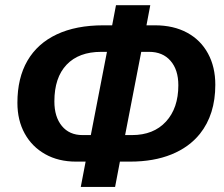

<svg xmlns="http://www.w3.org/2000/svg" viewBox="-20 -713 862 738"><path d="M272 -91.8Q204.6 -91.8 153.8 -120.4Q103 -148.9 75 -199.7Q46.9 -250.5 46.9 -317.9Q46.9 -413.1 85.4 -479.5Q124 -545.9 198 -580.8Q272 -615.7 377.4 -615.7H411.1L425.8 -692.9H557.6L543 -615.7H575.7Q647 -615.7 699.2 -587.4Q751.5 -559.1 779.5 -507.3Q807.6 -455.6 807.6 -387.2Q807.6 -272.9 748.5 -198.7Q707 -147 638.9 -119.4Q570.8 -91.8 480.5 -91.8H440.9L422.4 5.4H290.5L309.1 -91.8ZM460.9 -193.8H487.3Q570.3 -193.8 617.9 -245.6Q665.5 -297.4 665.5 -385.3Q665.5 -444.8 635.5 -479.2Q605.5 -513.7 553.2 -513.7H522.9ZM296.9 -193.8H329.1L391.1 -513.7H368.7Q283.2 -513.7 236.1 -464.4Q189 -415 189 -323.2Q189 -263.7 217.8 -228.8Q246.6 -193.8 296.9 -193.8Z"/></svg>

Font: Arimo
Style: Italic
Weight: 400
Italic angle: -12°
Designer: Steve Matteson
Foundry: Monotype Imaging Inc.
Version: Version 1.33